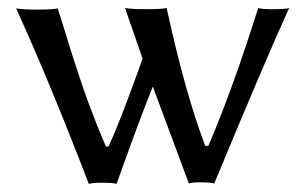

<svg xmlns="http://www.w3.org/2000/svg" viewBox="-20 -452 757 476"><path d="M200.2 3.9Q103 -249 20 -431.2Q36.1 -428.2 73.2 -428.2Q109.9 -428.2 123 -431.2L140.6 -375.5L159.2 -315.4L176.8 -261.7Q189.5 -223.6 197.8 -201.2L218.3 -147.5Q230.5 -116.2 242.7 -88.9H249Q278.8 -152.3 333.5 -306.6L290 -432.1Q306.2 -429.2 342.8 -429.2Q379.9 -429.2 393.1 -432.1Q439 -221.2 488.8 -90.3H496.6Q557.1 -231.9 620.1 -432.1Q628.9 -429.2 653.8 -429.2Q688 -429.2 696.8 -432.1Q636.7 -300.3 511.2 2.9Q502.4 0 474.1 0Q458 0 448.2 2.9L358.9 -237.3Q329.6 -166 269 3.9Q260.3 1 232.9 1Q210 1 200.2 3.9Z"/></svg>

Font: Linux Biolinum G
Style: Regular
Weight: 400
Designer: Philipp H. Poll
Foundry: Philipp H. Poll
Version: Version 1.1.0 ; ttfautohint (v1.6)